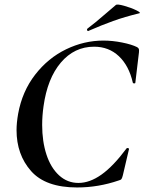

<svg xmlns="http://www.w3.org/2000/svg" viewBox="-20 -815 637 847"><path d="M53 -241Q53 -273 60 -313Q78 -412 135 -485.5Q192 -559 271.5 -597.5Q351 -636 436 -636Q476 -636 518.5 -627.5Q561 -619 585 -607Q591 -603 592.5 -599Q594 -595 593 -584L577 -450Q577 -447 572 -447Q567 -447 566 -450Q549 -525 504.5 -567Q460 -609 395 -609Q308 -609 248.5 -539Q189 -469 172 -346Q166 -304 166 -264Q166 -191 185 -133Q204 -75 240.5 -41.5Q277 -8 326 -8Q376 -8 428 -45Q480 -82 538 -160Q539 -162 542 -162Q545 -162 547.5 -160.5Q550 -159 549 -157L522 -42Q519 -30 516 -25.5Q513 -21 504 -19Q414 12 320 12Q181 12 117 -60.5Q53 -133 53 -241ZM369 -678Q365 -678 364 -682.5Q363 -687 366 -689Q396 -711 450 -758Q489 -791 491 -793Q497 -798 527.5 -789.5Q558 -781 581.5 -769.5Q605 -758 593 -756Q531 -741 479.5 -722.5Q428 -704 371 -679Z"/></svg>

Font: Cormorant Garamond
Style: Bold Italic
Weight: 700
Italic angle: -10°
Designer: Christian Thalmann (Catharsis Fonts)
Foundry: Catharsis Fonts
Version: Version 4.000